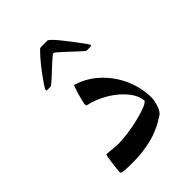

<svg xmlns="http://www.w3.org/2000/svg" viewBox="-143 -516 590 590"><g transform="rotate(-45 151.5 -221.5)"><path d="M269 -97.2Q269 -90.3 267.3 -82Q265.6 -73.7 262.9 -65.7Q260.3 -57.6 256.6 -51.3Q252.9 -44.9 249 -42Q209.5 -15.6 169.9 -5.9Q130.4 3.9 88.9 3.9Q64 3.9 50.5 2.7Q37.1 1.5 37.1 -2.9Q37.1 -4.4 38.3 -15.4Q39.6 -26.4 41 -38.8Q42.5 -51.3 44.4 -61.5Q46.4 -71.8 47.9 -71.8Q48.8 -71.8 54 -71.3Q59.1 -70.8 66.2 -70.1Q73.2 -69.3 81.1 -68.6Q88.9 -67.9 95.2 -67.9Q112.8 -67.9 136.7 -71Q160.6 -74.2 183.3 -79.6Q206.1 -85 223.9 -91.6Q241.7 -98.1 247.1 -105Q244.6 -128.4 229.2 -148.2Q213.9 -168 193.4 -183.1Q172.9 -198.2 150.6 -207.8Q128.4 -217.3 111.8 -220.2Q110.4 -221.2 109.6 -222.9Q108.9 -224.6 108.9 -226.1Q108.9 -230 111.6 -241Q114.3 -252 117.4 -263.2Q120.6 -274.4 123.8 -283.2Q127 -292 127.9 -292Q129.9 -292 132.8 -291Q166.5 -279.8 191.9 -258.5Q217.3 -237.3 234.4 -210.9Q251.5 -184.6 260.3 -154.8Q269 -125 269 -97.2ZM55.2 -343.8Q55.2 -346.2 62.7 -357.7Q70.3 -369.1 81.1 -383.8Q91.8 -398.4 104 -413.3Q116.2 -428.2 125 -437Q128.9 -441.4 131.8 -444.1Q134.8 -446.8 138.2 -446.8H166Q168.9 -446.8 172.1 -443.6Q175.3 -440.4 180.2 -436Q189 -426.8 200.9 -411.6Q212.9 -396.5 224.1 -381.8Q235.4 -367.2 243.2 -356Q251 -344.7 251 -343.8Q251 -341.3 247.1 -339.8H230Q228.5 -339.8 222.7 -344.7Q216.8 -349.6 208.7 -357.2Q200.7 -364.7 191.4 -373.3Q182.1 -381.8 174.1 -389.4Q166 -397 159.9 -401.9Q153.8 -406.7 151.9 -406.7Q150.4 -406.7 144.3 -401.9Q138.2 -397 129.9 -389.4Q121.6 -381.8 112.5 -373.3Q103.5 -364.7 95.2 -357.2Q86.9 -349.6 80.8 -344.7Q74.7 -339.8 73.2 -339.8H58.1Q55.2 -339.8 55.2 -341.3Q55.2 -342.8 55.2 -343.8Z"/></g></svg>

Font: Scheherazade Urdu
Style: Regular
Weight: 400
Designer: SIL International
Foundry: SIL International
Version: Version 1.005 (build 117/117)